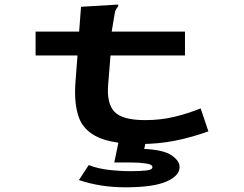

<svg xmlns="http://www.w3.org/2000/svg" viewBox="-20 -603 1040 820"><path d="M132 -468H318L326 -574L475 -583H485V-577Q480 -570 475.5 -563Q471 -556 469 -540L457 -468H770V-366H452L442 -243Q435 -161 469 -125.5Q503 -90 600 -90Q666 -90 724 -104Q782 -118 837 -140L870 -42Q801 -17 729.5 -2.5Q658 12 580 12Q462 12 399.5 -16.5Q337 -45 316.5 -102.5Q296 -160 302 -248L311 -366H132ZM515 197Q409 197 317 166L359 102Q397 117 444.5 122.5Q492 128 541 128Q580 128 605.5 125Q631 122 631 111Q631 99 603 95Q575 91 542 91H468L487 0H603L596 33Q679 37 713 60.5Q747 84 747 110Q747 148 690.5 172.5Q634 197 515 197Z"/></svg>

Font: Inconsolata UltraExpanded ExtraBold
Style: Regular
Weight: 800
Width: 9
Monospace: yes
Designer: Raph Levien, Cyreal, Brenton Simpson
Foundry: Raph Levien, Cyreal, Google
Version: Version 3.001; ttfautohint (v1.8.2.53-6de2)